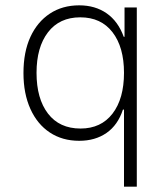

<svg xmlns="http://www.w3.org/2000/svg" viewBox="-20 -520 630 720"><path d="M445 180V-109H441Q422 -51 379.5 -21.5Q337 8 277 8Q214 8 167 -23Q120 -54 94 -111.5Q68 -169 68 -246Q68 -325 94 -381.5Q120 -438 167 -469Q214 -500 277 -500Q337 -500 380 -470Q423 -440 444 -382H447V-492H493V180ZM282 -38Q359 -38 402 -94Q445 -150 445 -247Q445 -343 402 -399Q359 -455 281 -455Q203 -455 160 -399Q117 -343 117 -247Q117 -150 160 -94Q203 -38 282 -38Z"/></svg>

Font: Nunito Sans 7pt SemiCondensed ExtraLight
Style: Regular
Weight: 250
Width: 4
Designer: Vernon Adams
Foundry: Vernon Adams
Version: Version 3.101;gftools[0.9.27]